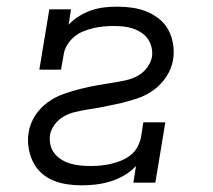

<svg xmlns="http://www.w3.org/2000/svg" viewBox="-20 -548 640 576"><path d="M224 8Q202 8 179.5 4.5Q157 1 137.5 -7.5Q118 -16 102.5 -30.5Q87 -45 78 -64.5Q69 -84 65.5 -106.5Q62 -129 66 -151Q70 -177 85 -200.5Q100 -224 122.5 -240.5Q145 -257 170.5 -266Q196 -275 222 -281.5Q248 -288 273.5 -292.5Q299 -297 325 -301H326Q343 -304 360.5 -308Q378 -312 394 -321Q410 -330 421.5 -345.5Q433 -361 436 -378Q438 -392 434.5 -406.5Q431 -421 423 -432Q415 -443 403.5 -450.5Q392 -458 378.5 -462.5Q365 -467 350 -468.5Q335 -470 320 -470Q305 -470 290 -468.5Q275 -467 260 -463.5Q245 -460 230 -454Q215 -448 202.5 -437.5Q190 -427 181.5 -413Q173 -399 171 -384L163 -339H98L128 -520H193L186 -474Q200 -489 218 -500Q236 -511 255.5 -517.5Q275 -524 294.5 -526Q314 -528 333 -528Q356 -528 379 -524.5Q402 -521 422 -512.5Q442 -504 459 -490Q476 -476 486 -456.5Q496 -437 499.5 -414Q503 -391 499 -368Q495 -343 480 -319.5Q465 -296 443 -279.5Q421 -263 395.5 -254Q370 -245 344 -239Q318 -233 292.5 -228Q267 -223 240 -219Q223 -216 205.5 -212Q188 -208 172 -199Q156 -190 144.5 -175Q133 -160 130 -143Q128 -127 131.5 -112.5Q135 -98 144 -87Q153 -76 165.5 -68.5Q178 -61 192 -57Q206 -53 221.5 -51.5Q237 -50 252 -50Q268 -50 283 -51.5Q298 -53 313 -56.5Q328 -60 343 -66Q358 -72 371 -82Q384 -92 392 -106.5Q400 -121 403 -136L410 -181H476L446 0H380L388 -50Q372 -33 352 -21.5Q332 -10 310.5 -3.5Q289 3 267.5 5.5Q246 8 224 8Z"/></svg>

Font: Iosevka Etoile Light Oblique
Style: Regular
Weight: 300
Italic angle: -9°
Designer: Belleve Invis
Foundry: Belleve Invis
Version: Version 15.5.2; ttfautohint (v1.8.4)